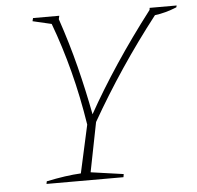

<svg xmlns="http://www.w3.org/2000/svg" viewBox="-48 -693 762 743"><g transform="rotate(-5 332.5 -322.0)"><path d="M103 0 105 -10Q181 -26 239 -29L280 -215Q263 -324 237 -424Q211 -524 177 -615L104 -632L107 -644H209L206 -631Q239 -534 262.5 -441Q286 -348 304 -253Q354 -343 418.5 -440Q483 -537 559 -636L560 -644H665L663 -637Q619 -619 578 -614Q504 -519 438 -420.5Q372 -322 315 -222L277 -30L404 -12L402 0Z"/></g></svg>

Font: Piazzolla Thin
Style: Italic
Weight: 100
Italic angle: -11.3°
Designer: Juan Pablo del Peral
Foundry: Huerta Tipografica
Version: Version 1.330